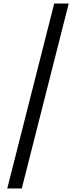

<svg xmlns="http://www.w3.org/2000/svg" viewBox="-20 -820 429 1084"><path d="M21 244 286 -800H368L103 244Z"/></svg>

Font: Noto Sans Tamil SemiCondensed
Style: Regular
Weight: 400
Width: 4
Designer: Jelle Bosma - Monotype Design Team
Foundry: Monotype Imaging Inc.
Version: Version 2.004; ttfautohint (v1.8.4.7-5d5b)